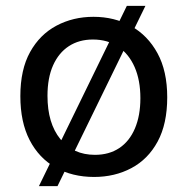

<svg xmlns="http://www.w3.org/2000/svg" viewBox="-20 -587 636 651"><path d="M112 44 410 -567H473L175 44ZM299 13Q225 13 168.5 -19Q112 -51 80.5 -112Q49 -173 49 -261Q49 -351 82 -410.5Q115 -470 171.5 -500Q228 -530 297 -530Q368 -530 424.5 -498.5Q481 -467 514 -406.5Q547 -346 547 -257Q547 -167 514.5 -107Q482 -47 425.5 -17Q369 13 299 13ZM302 -62Q350 -62 384.5 -85Q419 -108 437.5 -151.5Q456 -195 456 -254Q456 -315 436.5 -359.5Q417 -404 381 -428.5Q345 -453 295 -453Q248 -453 213.5 -430.5Q179 -408 160 -365.5Q141 -323 141 -262Q141 -169 184.5 -115.5Q228 -62 302 -62Z"/></svg>

Font: Bricolage Grotesque 24pt
Style: Regular
Weight: 400
Designer: Mathieu Triay
Foundry: Atelier Triay
Version: Version 1.001;gftools[0.9.33.dev8+g029e19f]